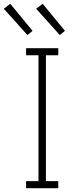

<svg xmlns="http://www.w3.org/2000/svg" viewBox="-34 -988 429 1008"><path d="M103 0V-37H168V-698H103V-735H272V-698H207V-37H272V0ZM280 -804 156 -942 190 -968 307 -826ZM110 -804 -14 -942 20 -968 137 -826Z"/></svg>

Font: Zed Sans Extralight
Style: Regular
Weight: 200
Designer: Belleve Invis
Foundry: Belleve Invis
Version: Version 1.0.0; ttfautohint (v1.8.4)